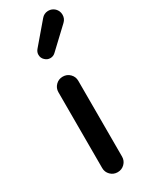

<svg xmlns="http://www.w3.org/2000/svg" viewBox="-225 -914 748 957"><g transform="rotate(-30 149.0 -435.0)"><path d="M86.9 -56.6V-493.2Q86.9 -516.6 103.5 -533.2Q120.1 -549.8 144 -549.8Q168 -549.8 184.6 -533.2Q201.2 -516.6 201.2 -493.2V-56.6Q201.2 -33.2 184.6 -16.6Q168 0 144 0Q120.1 0 103.5 -16.6Q86.9 -33.2 86.9 -56.6ZM167 -671.9Q154.3 -660.2 137.7 -660.2Q120.1 -660.2 107.4 -672.9Q93.8 -685.5 93.8 -704.1Q93.8 -719.7 104.5 -732.4L206.1 -851.6Q220.7 -869.1 243.2 -870.1Q245.1 -870.1 246.1 -870.1Q266.6 -870.1 282.2 -855.5Q297.9 -839.8 297.9 -817.4Q297.9 -794.9 281.2 -779.3Z"/></g></svg>

Font: Gen Jyuu GothicX Medium
Style: Regular
Weight: 500
Designer: Ryoko NISHIZUKA (kana &amp; ideographs); Paul D. Hunt (Latin, Greek &amp; Cyrillic); Wenlong ZHANG (bopomofo); Sandoll C
Version: Version 1.058.20140828